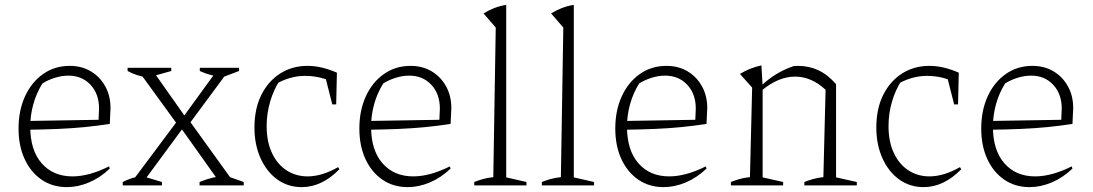

<svg xmlns="http://www.w3.org/2000/svg" viewBox="-20 -760 4481 787"><path d="M254 7Q195 7 150.5 -23.5Q106 -54 81 -108Q56 -162 56 -233Q56 -307 82.5 -365Q109 -423 156.5 -456.5Q204 -490 266 -490Q315 -490 352.5 -467.5Q390 -445 411.5 -406Q433 -367 433 -317L430 -252Q377 -244 326.5 -239Q276 -234 217.5 -231.5Q159 -229 83 -228V-264L384 -269L386 -315Q386 -375 351 -412.5Q316 -450 260 -450Q234 -450 206 -441.5Q178 -433 154 -418Q129 -378 116.5 -332.5Q104 -287 104 -241Q104 -144 151 -90.5Q198 -37 277 -37Q345 -37 427 -78L430 -69Q390 -31 344.5 -12Q299 7 254 7Z M525 -10V-21L714 -274H750L930 -24V-10H882L717 -242H735L564 -10ZM483 0V-14Q518 -32 560 -39L644 -14V0ZM798 0V-14Q824 -25 851 -31.5Q878 -38 905 -40L979 -14V0ZM586 -442Q561 -446 541 -452.5Q521 -459 503 -469V-482H682V-469ZM712 -243 555 -459V-472H605L744 -275H727L870 -472H911V-462L749 -243ZM891 -443Q866 -447 843 -453Q820 -459 799 -469V-482H960V-469Z M1217 7Q1160 7 1116.5 -24.5Q1073 -56 1048 -111.5Q1023 -167 1023 -237Q1023 -315 1051.5 -371.5Q1080 -428 1129 -459Q1178 -490 1240 -490Q1271 -490 1301.5 -482.5Q1332 -475 1361 -462L1350 -420Q1296 -449 1230 -449Q1198 -449 1166 -439.5Q1134 -430 1105 -412L1127 -431Q1101 -391 1087 -342.5Q1073 -294 1073 -243Q1073 -179 1095 -132.5Q1117 -86 1155 -61.5Q1193 -37 1241 -37Q1270 -37 1301.5 -46.5Q1333 -56 1366 -75L1371 -66Q1299 7 1217 7ZM1342 -332 1309 -462H1361L1358 -332Z M1651 7Q1592 7 1547.5 -23.5Q1503 -54 1478 -108Q1453 -162 1453 -233Q1453 -307 1479.5 -365Q1506 -423 1553.5 -456.5Q1601 -490 1663 -490Q1712 -490 1749.5 -467.5Q1787 -445 1808.5 -406Q1830 -367 1830 -317L1827 -252Q1774 -244 1723.5 -239Q1673 -234 1614.5 -231.5Q1556 -229 1480 -228V-264L1781 -269L1783 -315Q1783 -375 1748 -412.5Q1713 -450 1657 -450Q1631 -450 1603 -441.5Q1575 -433 1551 -418Q1526 -378 1513.5 -332.5Q1501 -287 1501 -241Q1501 -144 1548 -90.5Q1595 -37 1674 -37Q1742 -37 1824 -78L1827 -69Q1787 -31 1741.5 -12Q1696 7 1651 7Z M1924 0V-14Q1939 -20 1957.5 -25.5Q1976 -31 2002 -34L2012 -647L1962 -705Q1983 -718 2006 -727Q2029 -736 2055 -740V-33L2138 -14V0Z M2201 0V-14Q2216 -20 2234.5 -25.5Q2253 -31 2279 -34L2289 -647L2239 -705Q2260 -718 2283 -727Q2306 -736 2332 -740V-33L2415 -14V0Z M2700 7Q2641 7 2596.5 -23.5Q2552 -54 2527 -108Q2502 -162 2502 -233Q2502 -307 2528.5 -365Q2555 -423 2602.5 -456.5Q2650 -490 2712 -490Q2761 -490 2798.5 -467.5Q2836 -445 2857.5 -406Q2879 -367 2879 -317L2876 -252Q2823 -244 2772.5 -239Q2722 -234 2663.5 -231.5Q2605 -229 2529 -228V-264L2830 -269L2832 -315Q2832 -375 2797 -412.5Q2762 -450 2706 -450Q2680 -450 2652 -441.5Q2624 -433 2600 -418Q2575 -378 2562.5 -332.5Q2550 -287 2550 -241Q2550 -144 2597 -90.5Q2644 -37 2723 -37Q2791 -37 2873 -78L2876 -69Q2836 -31 2790.5 -12Q2745 7 2700 7Z M2976 0V-14Q2991 -20 3009 -25.5Q3027 -31 3054 -34L3063 -401L3013 -457Q3054 -482 3101 -492L3106 -406V-33L3190 -14V0ZM3277 0V-14Q3292 -20 3310.5 -25.5Q3329 -31 3355 -34L3364 -392L3407 -415V-33L3492 -14V0ZM3101 -388 3100 -408Q3130 -437 3163.5 -457Q3197 -477 3233 -489Q3238 -489 3242.5 -489.5Q3247 -490 3251 -490Q3296 -490 3334.5 -472Q3373 -454 3407 -415L3364 -392Q3306 -446 3239 -446Q3170 -446 3101 -388Z M3766 7Q3709 7 3665.5 -24.5Q3622 -56 3597 -111.5Q3572 -167 3572 -237Q3572 -315 3600.5 -371.5Q3629 -428 3678 -459Q3727 -490 3789 -490Q3820 -490 3850.5 -482.5Q3881 -475 3910 -462L3899 -420Q3845 -449 3779 -449Q3747 -449 3715 -439.5Q3683 -430 3654 -412L3676 -431Q3650 -391 3636 -342.5Q3622 -294 3622 -243Q3622 -179 3644 -132.5Q3666 -86 3704 -61.5Q3742 -37 3790 -37Q3819 -37 3850.5 -46.5Q3882 -56 3915 -75L3920 -66Q3848 7 3766 7ZM3891 -332 3858 -462H3910L3907 -332Z M4200 7Q4141 7 4096.5 -23.5Q4052 -54 4027 -108Q4002 -162 4002 -233Q4002 -307 4028.5 -365Q4055 -423 4102.5 -456.5Q4150 -490 4212 -490Q4261 -490 4298.5 -467.5Q4336 -445 4357.5 -406Q4379 -367 4379 -317L4376 -252Q4323 -244 4272.5 -239Q4222 -234 4163.5 -231.5Q4105 -229 4029 -228V-264L4330 -269L4332 -315Q4332 -375 4297 -412.5Q4262 -450 4206 -450Q4180 -450 4152 -441.5Q4124 -433 4100 -418Q4075 -378 4062.5 -332.5Q4050 -287 4050 -241Q4050 -144 4097 -90.5Q4144 -37 4223 -37Q4291 -37 4373 -78L4376 -69Q4336 -31 4290.5 -12Q4245 7 4200 7Z"/></svg>

Font: Piazzolla Thin Thin
Style: Regular
Weight: 250
Version: Version 2.005